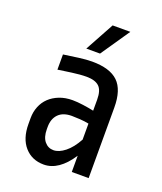

<svg xmlns="http://www.w3.org/2000/svg" viewBox="-131 -770 730 867"><g transform="rotate(20 234.5 -336.5)"><path d="M394 0H313V-78Q254 12 182 12Q125 12 90 -27.5Q55 -67 55 -137V-165Q55 -195 65.5 -221Q76 -247 95.5 -265.5Q115 -284 143 -295Q171 -306 206 -306Q228 -306 257 -302Q286 -298 309 -293V-346Q309 -391 289.5 -409Q270 -427 229 -427Q214 -427 196 -425.5Q178 -424 160 -421.5Q142 -419 124.5 -416.5Q107 -414 94 -412V-485Q127 -490 165 -495Q203 -500 229 -500Q315 -500 354.5 -462Q394 -424 394 -339ZM201 -64Q227 -64 256 -87Q285 -110 309 -154V-231Q289 -235 266 -236.5Q243 -238 227 -238Q185 -238 163 -215.5Q141 -193 141 -154V-143Q141 -105 158 -84.5Q175 -64 201 -64ZM250 -546H184L260 -685H345Z"/></g></svg>

Font: Ropa Sans
Style: Regular
Weight: 400
Designer: Botio Nikoltchev
Foundry: Botjo Nikoltchev
Version: Version 1.002